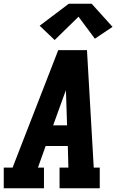

<svg xmlns="http://www.w3.org/2000/svg" viewBox="-21 -1002 641 1022"><path d="M-1 0V-110H46L289 -735H442L478 -110H510V0H296V-110H343L340 -225H222L181 -110H213V0ZM262 -335H336L331 -490Q331 -498 330.5 -506Q330 -514 330 -522Q327 -514 324 -506Q321 -498 318 -490ZM270 -789 190 -865 345 -982H467L578 -859L484 -796L397 -913Z"/></svg>

Font: Iosevka Slab XBdExObl
Style: Regular
Weight: 800
Width: 7
Italic angle: -9°
Monospace: yes
Designer: Belleve Invis
Foundry: Belleve Invis
Version: Version 11.1.0; ttfautohint (v1.8.3)